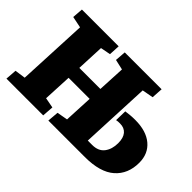

<svg xmlns="http://www.w3.org/2000/svg" viewBox="-118 -1007 1315 1315"><g transform="rotate(45 539.5 -350.0)"><path d="M523 -305H319L309 -97L384 -83L378 0H22L28 -82L106 -93L130 -605L47 -622L53 -700H409L405 -620L332 -606L323 -405H527L537 -604L462 -621L468 -700H825L820 -618L739 -603L716 -94H758Q818 -94 847 -132Q876 -170 876 -229Q876 -280 853.5 -306.5Q831 -333 790 -333Q779 -333 770.5 -332.5Q762 -332 754 -330L756 -417Q778 -420 799 -422Q820 -424 846 -424Q953 -424 1013 -373.5Q1073 -323 1073 -236Q1073 -127 1001 -63.5Q929 0 781 0H428L435 -82L513 -96Z"/></g></svg>

Font: Literata 12pt ExtraBold
Style: Italic
Weight: 800
Italic angle: -2°
Designer: Latin by Veronika Burian and Jose Scaglione. Greek by Irene Vlachou. Cyrillic by Vera Evstafieva
Foundry: TypeTogether
Version: Version 3.002